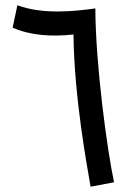

<svg xmlns="http://www.w3.org/2000/svg" viewBox="-20 -699 481 729"><path d="M324 10 413 -7C387 -129 343 -451 342 -666L343 -667H342C262 -656 144 -643 46 -679L28 -594C96 -564 176 -559 259 -568C262 -323 312 -61 324 10Z"/></svg>

Font: Noto Sans Arabic ExtCond Med
Style: Regular
Weight: 500
Width: 2
Designer: Monotype Design Team, Nadine Chahine, Nizar Qandah and Khaled Hosny
Foundry: Monotype Imaging Inc.
Version: Version 2.012